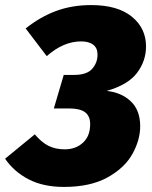

<svg xmlns="http://www.w3.org/2000/svg" viewBox="-60 -716 600 756"><path d="M515 -533Q515 -476 479.5 -429Q444 -382 360 -358Q418 -352 455 -317Q492 -282 492 -219Q492 -165 461.5 -110Q431 -55 363.5 -17.5Q296 20 192 20Q111 20 53.5 -9.5Q-4 -39 -40 -91L77 -187Q103 -156 130.5 -142Q158 -128 195 -128Q238 -128 266.5 -154Q295 -180 295 -227Q295 -259 275 -274Q255 -289 212 -289H152L191 -421H231Q282 -421 303 -445Q324 -469 324 -501Q324 -527 307 -540Q290 -553 259 -553Q190 -553 124 -495L41 -604Q99 -650 161.5 -673Q224 -696 299 -696Q403 -696 459 -650.5Q515 -605 515 -533Z"/></svg>

Font: Fira Sans Black
Style: Italic
Weight: 900
Italic angle: -8°
Designer: Carrois Corporate & Edenspiekermann AG
Foundry: Carrois Corporate GbR & Edenspiekermann AG
Version: Version 4.203